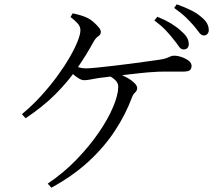

<svg xmlns="http://www.w3.org/2000/svg" viewBox="-20 -828 1040 893"><path d="M928 -663Q916 -663 905.5 -677.5Q895 -692 879 -711Q863 -729 843.5 -748Q824 -767 790 -791L802 -808Q841 -794 869 -780Q897 -766 915 -750Q935 -734 943 -719Q951 -704 951 -688Q951 -677 944.5 -670Q938 -663 928 -663ZM833 -598Q821 -598 811.5 -612.5Q802 -627 787 -645Q771 -666 750.5 -687.5Q730 -709 698 -733L712 -750Q749 -735 776 -718.5Q803 -702 821 -685Q841 -668 849.5 -653.5Q858 -639 858 -623Q858 -611 851.5 -604.5Q845 -598 833 -598ZM202 26Q275 -23 335 -85Q395 -147 439 -211Q483 -275 506.5 -331.5Q530 -388 530 -424Q530 -441 518 -453.5Q506 -466 487 -476L503 -491Q535 -485 561 -472Q587 -459 602.5 -444.5Q618 -430 618 -419Q618 -406 608.5 -398Q599 -390 593 -373Q564 -295 514 -219Q464 -143 391 -76Q318 -9 219 45ZM82 -297Q129 -336 171 -382Q213 -428 246.5 -474Q280 -520 304 -561.5Q328 -603 341 -636Q354 -669 354 -687Q354 -704 342.5 -717.5Q331 -731 308 -749L318 -766Q338 -762 356 -756.5Q374 -751 386 -745Q401 -738 415 -725.5Q429 -713 439 -701Q449 -689 449 -680Q449 -667 437.5 -659.5Q426 -652 417 -637Q381 -571 338 -509Q295 -447 237.5 -389.5Q180 -332 99 -278ZM371 -455Q360 -455 346 -463.5Q332 -472 318.5 -484Q305 -496 295 -506L310 -529Q332 -519 347.5 -514.5Q363 -510 379 -510Q396 -510 430.5 -513.5Q465 -517 508 -522Q551 -527 593 -532.5Q635 -538 669.5 -543Q704 -548 720 -550Q742 -553 754 -557.5Q766 -562 773 -565.5Q780 -569 789 -569Q806 -569 825 -562.5Q844 -556 857.5 -545.5Q871 -535 871 -522Q871 -510 864 -502.5Q857 -495 832 -495Q817 -495 793.5 -495Q770 -495 743.5 -495Q717 -495 693 -493Q671 -492 637.5 -488.5Q604 -485 567 -480.5Q530 -476 496 -472Q462 -468 438 -465Q419 -462 402 -458.5Q385 -455 371 -455Z"/></svg>

Font: Noto Serif SC
Style: Regular
Weight: 400
Designer: Ryoko NISHIZUKA 西塚涼子 (kana & ideographs); Frank Grießhammer (Latin, Greek & Cyrillic); Wenlong ZHANG 张文龙 (bopomofo); San
Foundry: Adobe
Version: Version 2.002-H1;hotconv 1.1.0;makeotfexe 2.6.0